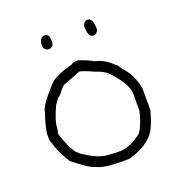

<svg xmlns="http://www.w3.org/2000/svg" viewBox="-108 -680 704 752"><g transform="rotate(-20 244.0 -304.0)"><path d="M246.6 -451.2H248.5Q285.6 -439 307.1 -425.8Q347.7 -417 379.4 -384.8Q385.3 -384.8 398.9 -361.3Q434.1 -326.7 447.8 -263.7V-169.9Q428.7 -100.6 406.7 -76.2Q373.5 -40.5 316.9 -23.4Q308.1 -19.5 291.5 -19.5H275.9Q198.2 -19.5 170.4 -35.2Q146.5 -40 82.5 -91.8Q48.8 -147 41.5 -179.7Q35.6 -193.8 35.6 -197.3V-222.7Q41.5 -261.2 57.1 -304.7Q57.1 -328.1 123.5 -400.4Q144 -423.8 221.2 -445.3Q225.1 -450.2 246.6 -451.2ZM76.7 -209V-207Q92.3 -153.8 109.9 -128.9Q110.4 -122.1 133.3 -103.5Q195.3 -62.5 232.9 -62.5Q251.5 -60.5 273.9 -60.5H281.7Q322.3 -60.5 373.5 -99.6Q396 -132.8 406.7 -183.6V-253.9Q406.7 -295.9 344.2 -361.3Q329.1 -375.5 295.4 -386.7Q248 -408.2 236.8 -408.2L172.4 -382.8Q161.1 -382.8 143.1 -357.4Q143.1 -354 123.5 -337.9L107.9 -316.4Q80.6 -257.8 80.6 -228.5Q80.6 -222.7 76.7 -209ZM158.2 -587.9Q173.8 -587.9 177.7 -566.4V-552.7Q174.3 -531.2 156.2 -531.2Q141.1 -531.2 134.8 -548.8Q134.8 -587.9 158.2 -587.9ZM337.9 -587.9Q359.4 -587.9 359.4 -539.1Q353 -521.5 337.9 -521.5Q316.4 -521.5 316.4 -570.3Q322.8 -587.9 337.9 -587.9Z"/></g></svg>

Font: CEF Fonts CJK
Style: Regular
Weight: 400
Designer: PartyBoss (派对大魔王)
Version: Release 2.25